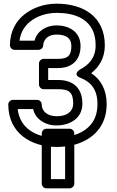

<svg xmlns="http://www.w3.org/2000/svg" viewBox="-20 -765 635 1044"><path d="M168 -544H86C93 -592 115 -624 143 -647C177 -675 229 -695 288 -695C388 -695 457 -662 486 -596C495 -574 500 -549 500 -518C500 -449 461 -411 415 -387C415 -387 371 -360 417 -342C473 -320 510 -280 510 -199C510 -101 453 -52 380 -29C353 -21 323 -16 289 -16C173 -16 88 -69 76 -172H160C170 -126 206 -102 237 -91C253 -85 270 -83 288 -83C358 -83 428 -120 428 -201C428 -290 374 -330 296 -330H242V-395H296C368 -395 418 -435 418 -515C418 -595 351 -627 288 -627C231 -627 181 -596 168 -544ZM207 -197C207 -208 197 -222 182 -222H50C39 -222 25 -212 25 -197C25 -41 149 34 289 34C327 34 362 29 395 19C482 -8 560 -75 560 -199C560 -278 527 -334 476 -367C517 -399 550 -448 550 -518C550 -676 432 -745 288 -745C217 -745 156 -721 112 -686C69 -652 34 -596 34 -519C34 -508 44 -494 59 -494H190C201 -494 215 -504 215 -519C215 -528 218 -535 221 -542C232 -563 253 -577 288 -577C339 -577 368 -558 368 -515C368 -461 347 -445 296 -445H217C206 -445 192 -435 192 -420V-305C192 -294 202 -280 217 -280H296C355 -280 378 -264 378 -201C378 -191 376 -182 372 -174C361 -149 333 -133 288 -133C243 -133 207 -156 207 -197ZM334 209H257V-15H334ZM359 259C370 259 384 249 384 234V-40C384 -51 374 -65 359 -65H232C221 -65 207 -55 207 -40V234C207 245 217 259 232 259Z"/></svg>

Font: Asimov
Style: NarOu
Weight: 500
Designer: Google
Version: Version 2.000980; 2014